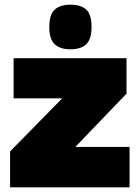

<svg xmlns="http://www.w3.org/2000/svg" viewBox="-20 -798 596 818"><path d="M23 0V-153L245 -379H38V-550H519V-399L301 -172H532V0ZM280 -588Q236 -588 213 -609.5Q190 -631 190 -683Q190 -736 213 -757Q236 -778 280 -778Q325 -778 347.5 -757Q370 -736 370 -683Q370 -631 347.5 -609.5Q325 -588 280 -588Z"/></svg>

Font: Georama ExtraCondensed Thin Black
Style: Regular
Weight: 900
Version: Version 1.001